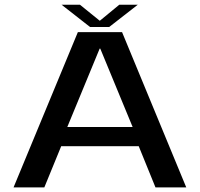

<svg xmlns="http://www.w3.org/2000/svg" viewBox="-20 -816 870 836"><path d="M39 0 319 -676H511.5L791 0H657L584 -179.5H246.5L173 0ZM273 -263H557.5L416.5 -604.5H414ZM372 -698.5 248 -795.5H328L414.5 -725.5L499.5 -795.5H580L455.5 -698.5Z"/></svg>

Font: Anybody ExtraExpanded Medium
Style: Regular
Weight: 500
Width: 8
Designer: Tyler Finck
Foundry: Etcetera Type Company
Version: Version 1.010; ttfautohint (v1.8.3) -l 8 -r 50 -G 200 -x 14 